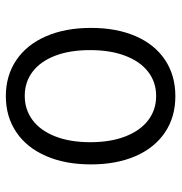

<svg xmlns="http://www.w3.org/2000/svg" viewBox="-2 -598 605 640"><g transform="rotate(90 300.0 -277.5)"><path d="M72.5 -279Q72.5 -364 100 -427.5Q127.5 -491 179 -525.5Q230.5 -560 300 -560Q370 -560 421.2 -525.2Q472.5 -490.5 500 -427Q527.5 -363.5 527.5 -278.5Q527.5 -193 499.5 -128.8Q471.5 -64.5 420 -29.8Q368.5 5 300 5Q231.5 5 180 -29.8Q128.5 -64.5 100.5 -128.8Q72.5 -193 72.5 -279ZM453.5 -276.5Q453.5 -344 434.2 -393.5Q415 -443 380.2 -469.5Q345.5 -496 299.5 -496Q253.5 -496 219 -469.5Q184.5 -443 165.5 -393.2Q146.5 -343.5 146.5 -276Q146.5 -208.5 165.2 -159.5Q184 -110.5 218.5 -84.2Q253 -58 299 -58Q345 -58 380 -84.2Q415 -110.5 434.2 -159.8Q453.5 -209 453.5 -276.5Z"/></g></svg>

Font: JuliaMono Light
Style: Regular
Weight: 300
Monospace: yes
Designer: cormullion
Foundry: corm
Version: Version 0.054; ttfautohint (v1.8.4)